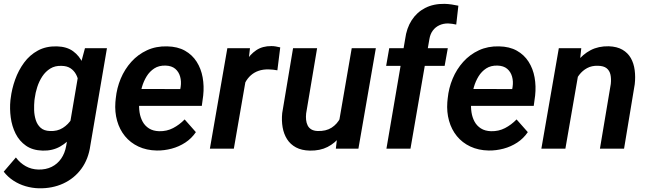

<svg xmlns="http://www.w3.org/2000/svg" viewBox="-25 -782 3408 1010"><path d="M421.9 -528.3H537.6L450.2 -16.6Q440.4 54.7 403.1 105.7Q365.7 156.7 307.9 183.3Q250 210 178.7 208.5Q143.6 207.5 109.4 197.5Q75.2 187.5 45.7 168.2Q16.1 148.9 -5.4 121.1L58.6 46.4Q80.6 75.7 110.4 92.3Q140.1 108.9 176.8 109.9Q216.3 110.8 246.8 95.7Q277.3 80.6 296.9 52.2Q316.4 23.9 323.2 -14.6L391.1 -414.1ZM29.8 -254.4 31.2 -264.6Q37.1 -314.5 54.7 -363.5Q72.3 -412.6 101.8 -452.6Q131.3 -492.7 174.3 -516.1Q217.3 -539.6 274.4 -538.1Q326.7 -536.6 359.6 -512.5Q392.6 -488.3 410.4 -449.5Q428.2 -410.6 434.3 -365.5Q440.4 -320.3 438 -276.4L435.1 -248.5Q426.8 -203.6 408.4 -157.5Q390.1 -111.3 361.1 -72.8Q332 -34.2 291.5 -11.2Q251 11.7 199.2 10.3Q146.5 8.8 111.6 -15.6Q76.7 -40 57.1 -79.1Q37.6 -118.2 31.5 -164.1Q25.4 -210 29.8 -254.4ZM157.7 -265.1 156.2 -254.4Q153.8 -230.5 154.5 -203.1Q155.3 -175.8 163.1 -150.9Q170.9 -126 188.7 -109.9Q206.5 -93.8 237.8 -92.8Q276.4 -90.8 305.4 -109.1Q334.5 -127.4 353 -157.7Q371.6 -188 378.9 -223.1L390.1 -300.3Q392.1 -324.2 388.7 -348.1Q385.3 -372.1 374.5 -391.6Q363.8 -411.1 345.5 -423.1Q327.1 -435.1 298.8 -435.5Q264.6 -437 239.5 -421.4Q214.4 -405.8 197.5 -380.1Q180.7 -354.5 170.9 -324Q161.1 -293.5 157.7 -265.1Z M799.8 9.8Q745.6 8.8 703.1 -11.2Q660.6 -31.2 632.3 -65.9Q604 -100.6 591.1 -146.5Q578.1 -192.4 582 -244.6L584 -264.6Q589.4 -318.8 610.1 -368.4Q630.9 -418 665.8 -456.8Q700.7 -495.6 748.3 -517.6Q795.9 -539.6 854 -538.1Q909.2 -537.1 947.8 -515.4Q986.3 -493.7 1009.5 -457.3Q1032.7 -420.9 1041 -375Q1049.3 -329.1 1043.9 -279.3L1036.6 -225.1H634.3L648.4 -314L923.3 -313.5L925.3 -324.7Q929.7 -353.5 922.6 -378.9Q915.5 -404.3 896.7 -420.2Q877.9 -436 846.2 -437Q811 -438 786.6 -422.1Q762.2 -406.2 746.3 -380.4Q730.5 -354.5 721.7 -324Q712.9 -293.5 709.5 -264.6L707.5 -245.1Q705.1 -217.8 709.2 -190.9Q713.4 -164.1 725.3 -142.1Q737.3 -120.1 758.8 -106.4Q780.3 -92.8 812 -91.8Q852.1 -90.8 885.5 -108.2Q918.9 -125.5 946.3 -153.8L1005.4 -86.9Q982.9 -53.7 949.7 -32Q916.5 -10.3 877.7 0Q838.9 10.3 799.8 9.8Z M1276.9 -414.1 1205.1 0H1079.1L1170.9 -528.3H1290ZM1449.2 -532.7 1434.1 -412.1Q1422.9 -414.1 1411.1 -415.5Q1399.4 -417 1387.7 -417Q1358.4 -417.5 1335.2 -409.4Q1312 -401.4 1294.4 -385.7Q1276.9 -370.1 1265.1 -347.9Q1253.4 -325.7 1247.1 -298.3L1219.7 -301.8Q1224.6 -339.8 1236.3 -381.6Q1248 -423.3 1269 -459.5Q1290 -495.6 1323 -517.8Q1356 -540 1402.8 -539.6Q1414.6 -539.6 1426 -537.6Q1437.5 -535.6 1449.2 -532.7Z M1756.8 -131.8 1825.2 -528.3H1952.1L1860.4 0H1741.7ZM1788.6 -234.9 1827.6 -236.3Q1821.8 -189 1806.4 -144.3Q1791 -99.6 1764.4 -64.5Q1737.8 -29.3 1698.2 -9Q1658.7 11.2 1605 10.3Q1561.5 9.3 1532 -6.6Q1502.4 -22.5 1485.1 -49.8Q1467.8 -77.1 1461.7 -112.3Q1455.6 -147.5 1459.5 -187L1516.6 -528.3H1643.1L1585.4 -185.1Q1583.5 -167.5 1585.2 -151.4Q1586.9 -135.3 1593.3 -122.3Q1599.6 -109.4 1612.3 -101.6Q1625 -93.8 1645.5 -92.8Q1689.9 -91.3 1719.5 -110.4Q1749 -129.4 1765.6 -162.4Q1782.2 -195.3 1788.6 -234.9Z M2134.3 0H2007.8L2106.4 -577.1Q2113.8 -633.8 2140.6 -675.5Q2167.5 -717.3 2211.4 -740Q2255.4 -762.7 2314 -761.7Q2332.5 -761.2 2350.6 -758.5Q2368.7 -755.9 2386.2 -752L2375 -652.8Q2364.7 -655.3 2353.8 -656.7Q2342.8 -658.2 2332 -658.7Q2306.2 -658.7 2285.6 -648.9Q2265.1 -639.2 2251.7 -621.1Q2238.3 -603 2233.9 -577.1ZM2330.6 -528.3 2314 -435.5H2006.3L2022.5 -528.3Z M2545.9 9.8Q2491.7 8.8 2449.2 -11.2Q2406.7 -31.2 2378.4 -65.9Q2350.1 -100.6 2337.2 -146.5Q2324.2 -192.4 2328.1 -244.6L2330.1 -264.6Q2335.4 -318.8 2356.2 -368.4Q2377 -418 2411.9 -456.8Q2446.8 -495.6 2494.4 -517.6Q2542 -539.6 2600.1 -538.1Q2655.3 -537.1 2693.8 -515.4Q2732.4 -493.7 2755.6 -457.3Q2778.8 -420.9 2787.1 -375Q2795.4 -329.1 2790 -279.3L2782.7 -225.1H2380.4L2394.5 -314L2669.4 -313.5L2671.4 -324.7Q2675.8 -353.5 2668.7 -378.9Q2661.6 -404.3 2642.8 -420.2Q2624 -436 2592.3 -437Q2557.1 -438 2532.7 -422.1Q2508.3 -406.2 2492.4 -380.4Q2476.6 -354.5 2467.8 -324Q2459 -293.5 2455.6 -264.6L2453.6 -245.1Q2451.2 -217.8 2455.3 -190.9Q2459.5 -164.1 2471.4 -142.1Q2483.4 -120.1 2504.9 -106.4Q2526.4 -92.8 2558.1 -91.8Q2598.1 -90.8 2631.6 -108.2Q2665 -125.5 2692.4 -153.8L2751.5 -86.9Q2729 -53.7 2695.8 -32Q2662.6 -10.3 2623.8 0Q2585 10.3 2545.9 9.8Z M3020 -408.2 2949.2 0H2822.8L2914.6 -528.3H3032.7ZM2979.5 -283.2 2944.8 -282.7Q2950.7 -330.1 2967.3 -376.2Q2983.9 -422.4 3012.5 -459.5Q3041 -496.6 3082 -518.1Q3123 -539.6 3177.2 -538.6Q3220.7 -537.1 3249.3 -520.5Q3277.8 -503.9 3293.5 -476.3Q3309.1 -448.7 3313.7 -413.1Q3318.4 -377.4 3314 -338.9L3257.8 0H3130.9L3188 -340.3Q3190.9 -367.7 3186.3 -389.2Q3181.6 -410.6 3166 -423.1Q3150.4 -435.5 3120.1 -436Q3087.9 -437 3063.5 -423.8Q3039.1 -410.6 3022 -388.2Q3004.9 -365.7 2994.6 -338.1Q2984.4 -310.5 2979.5 -283.2Z"/></svg>

Font: Roboto SemiBold
Style: Italic
Weight: 600
Designer: Christian Robertson
Foundry: Google
Version: Version 3.009; 2024